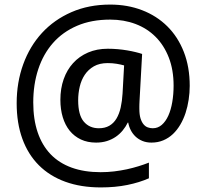

<svg xmlns="http://www.w3.org/2000/svg" viewBox="-20 -734 906 843"><path d="M813 -356.9Q813 -326.7 808.3 -296.1Q803.7 -265.6 794.7 -238Q785.6 -210.4 771.7 -186.8Q757.8 -163.1 739.3 -145.5Q720.7 -127.9 697 -117.9Q673.3 -107.9 645 -107.9Q623 -107.9 605.2 -115.2Q587.4 -122.6 574.7 -134.8Q562 -147 554 -162.8Q545.9 -178.7 543 -195.8H541Q532.2 -177.7 519 -161.6Q505.9 -145.5 488.5 -133.5Q471.2 -121.6 449.5 -114.7Q427.7 -107.9 401.9 -107.9Q364.3 -107.9 335.2 -121.6Q306.2 -135.3 286.1 -159.9Q266.1 -184.6 255.6 -219.2Q245.1 -253.9 245.1 -295.9Q245.1 -345.2 259.5 -386.2Q273.9 -427.2 301 -457Q328.1 -486.8 366.7 -503.4Q405.3 -520 453.1 -520Q475.1 -520 497.1 -518.1Q519 -516.1 539.1 -512.7Q559.1 -509.3 575.9 -505.1Q592.8 -501 604 -497.1L592.8 -293.9Q592.3 -283.2 592 -276.6Q591.8 -270 591.8 -266.1Q591.8 -262.2 591.8 -260.3Q591.8 -258.3 591.8 -256.8Q591.8 -231 596.9 -214.4Q602.1 -197.8 610.4 -188Q618.7 -178.2 629.2 -174.6Q639.6 -170.9 650.9 -170.9Q673.3 -170.9 690.4 -185.8Q707.5 -200.7 719 -226.1Q730.5 -251.5 736.3 -285.6Q742.2 -319.8 742.2 -357.9Q742.2 -427.2 721.2 -481.2Q700.2 -535.2 663.1 -572.3Q626 -609.4 575 -628.7Q523.9 -647.9 463.9 -647.9Q381.3 -647.9 318.4 -620.8Q255.4 -593.8 212.6 -545.2Q169.9 -496.6 147.9 -429.9Q126 -363.3 126 -284.2Q126 -210.4 145.3 -153.3Q164.6 -96.2 201.9 -57.1Q239.3 -18.1 294.7 2Q350.1 22 421.9 22Q451.7 22 480.7 18.6Q509.8 15.1 536.9 9.3Q564 3.4 588.4 -4.2Q612.8 -11.7 633.8 -20V48.8Q591.8 67.4 539.1 78.1Q486.3 88.9 422.9 88.9Q335.4 88.9 266.8 64Q198.2 39.1 150.6 -8.5Q103 -56.2 78.1 -124.8Q53.2 -193.4 53.2 -280.8Q53.2 -372.6 82 -451.9Q110.8 -531.2 164.3 -589.4Q217.8 -647.5 293.7 -680.7Q369.6 -713.9 463.9 -713.9Q540 -713.9 604 -689.2Q668 -664.6 714.6 -618.4Q761.2 -572.3 787.1 -506.1Q813 -439.9 813 -356.9ZM323.2 -293.9Q323.2 -229 347.9 -200Q372.6 -170.9 414.1 -170.9Q440.9 -170.9 460 -181.9Q479 -192.9 491.2 -213.1Q503.4 -233.4 509.8 -261.5Q516.1 -289.6 518.1 -323.2L524.9 -446.8Q511.2 -450.7 492.4 -453.9Q473.6 -457 453.1 -457Q417 -457 392.3 -442.9Q367.7 -428.7 352.3 -405.8Q336.9 -382.8 330.1 -353.5Q323.2 -324.2 323.2 -293.9Z"/></svg>

Font: Nokora
Style: Regular
Weight: 400
Foundry: Danh Hong
Version: Version 1.3 October 31, 2012